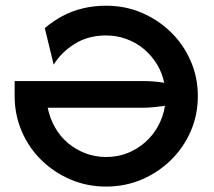

<svg xmlns="http://www.w3.org/2000/svg" viewBox="-20 -658 769 690"><path d="M361.1 12.5Q293.1 12.5 233.7 -12.8Q174.3 -38.2 128.8 -82.6Q83.3 -127.1 58 -186.5Q32.6 -245.8 32.6 -313.2Q32.6 -327.1 32.6 -340.3Q32.6 -353.5 32.6 -366.7H492.4Q511.8 -366.7 531.2 -365.3Q550.7 -363.9 570.1 -360.4Q562.5 -397.2 543.4 -428.1Q524.3 -459 496.9 -481.9Q469.4 -504.9 434.7 -517.7Q400 -530.6 361.1 -530.6Q297.2 -530.6 249 -500.7Q200.7 -470.8 172.9 -425.7L141 -556.9Q170.1 -581.9 204.5 -600.3Q238.9 -618.8 278.5 -628.1Q318.1 -637.5 361.1 -637.5Q429.9 -637.5 489.2 -612.2Q548.6 -586.8 594.1 -542.4Q639.6 -497.9 665.3 -438.9Q691 -379.9 691 -312.5Q691 -245.1 665.3 -186.1Q639.6 -127.1 594.1 -82.6Q548.6 -38.2 489.2 -12.8Q429.9 12.5 361.1 12.5ZM361.1 -93.8Q402.1 -93.8 437.5 -107.6Q472.9 -121.5 501.4 -146.5Q529.9 -171.5 548.3 -205.2Q566.7 -238.9 572.9 -277.8Q552.8 -275 532.6 -272.9Q512.5 -270.8 492.4 -270.8H151.4Q159 -233.3 177.4 -200.7Q195.8 -168.1 223.6 -144.4Q251.4 -120.8 286.5 -107.3Q321.5 -93.8 361.1 -93.8Z"/></svg>

Font: Afacad Flux SemiBold
Style: Regular
Weight: 600
Designer: Kristian Moeller
Foundry: Dicotype
Version: Version 1.100